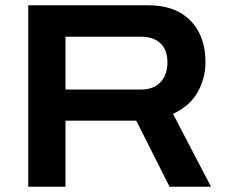

<svg xmlns="http://www.w3.org/2000/svg" viewBox="-20 -707 859 727"><path d="M87 0V-687H539Q614 -687 662 -659Q710 -631 734 -583Q758 -535 758 -473Q758 -409 727.5 -356.5Q697 -304 635 -276L779 0H622L496 -250H228V0ZM228 -368H513Q562 -368 588 -396Q614 -424 614 -471Q614 -502 602.5 -523.5Q591 -545 568.5 -556.5Q546 -568 513 -568H228Z"/></svg>

Font: Archivo SemiBold SemiExpanded
Style: Regular
Weight: 600
Width: 6
Version: Version 2.001